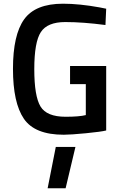

<svg xmlns="http://www.w3.org/2000/svg" viewBox="-20 -716 653 1036"><path d="M358 -262V-360H553V-12Q526 -5 443.5 3Q361 11 324 11Q168 11 109 -75Q50 -161 50 -344.5Q50 -528 110.5 -612Q171 -696 320 -696Q408 -696 518 -676L553 -669L549 -581Q428 -597 332 -597Q236 -597 200.5 -543Q165 -489 165 -343Q165 -197 198.5 -141.5Q232 -86 334 -86Q407 -86 443 -95V-262ZM281 77H387L334 300H237Z"/></svg>

Font: TitilliumWeb-SemiBold
Style: SemiBold
Weight: 600
Version: Version 1.001;PS 57.000;hotconv 1.0.70;makeotf.lib2.5.55311